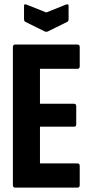

<svg xmlns="http://www.w3.org/2000/svg" viewBox="-20 -859 416 879"><path d="M50 0Q39 0 39 -12V-643Q39 -655 49 -655H335Q345 -655 345 -643V-556Q345 -544 335 -544H163V-384H319Q329 -384 329 -372V-290Q329 -279 319 -279H163V-111H335Q345 -111 345 -99V-12Q345 0 335 0ZM185 -715 96 -759Q90 -762 90 -772V-833Q90 -842 101 -838L192 -802L282 -838Q294 -842 294 -833V-772Q294 -762 288 -759L199 -715Q192 -712 185 -715Z"/></svg>

Font: Sofia Sans Extra Condensed ExtraBold
Style: Regular
Weight: 800
Designer: Botio Nikoltchev, Ani Petrova
Foundry: lettersoup
Version: Version 4.101; ttfautohint (v1.8.4.7-5d5b)